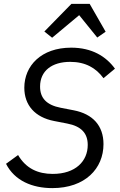

<svg xmlns="http://www.w3.org/2000/svg" viewBox="-20 -955 617 987"><path d="M347 -935 208 -793 248 -761 387 -877 480 -762 523 -792 441 -935ZM249 12C418 12 512 -89 512 -214C512 -309 457 -369 359 -388L292 -401C220 -415 186 -450 186 -510C186 -591 247 -637 341 -637C420 -637 474 -605 512 -553L571 -602C525 -665 453 -710 346 -710C192 -710 105 -617 105 -504C105 -414 160 -352 258 -333L325 -320C399 -306 431 -269 431 -210C431 -127 369 -61 251 -61C176 -61 114 -88 73 -158L11 -113C55 -26 146 12 249 12Z"/></svg>

Font: LVC Sans
Style: Italic
Weight: 400
Italic angle: -11.31°
Designer: Mike Abbink, Paul van der Laan, Pieter van Rosmalen
Foundry: Bold Monday
Version: Version 3.0